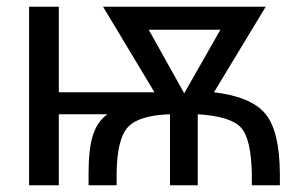

<svg xmlns="http://www.w3.org/2000/svg" viewBox="-20 -548 907 568"><path d="M154 0H66V-528H154V-275H437L285 -528H766L613 -275Q723 -262 765 -211.5Q807 -161 808 -34V0H725V-34Q723 -138 692.5 -171Q662 -204 565 -210V0H483V-210Q391 -207 358.5 -172Q326 -137 325 -34V0H242V-34Q242 -108 255 -148.5Q268 -189 298 -210H154ZM525 -272 632 -460H420Z"/></svg>

Font: Libra Sans
Style: Regular
Weight: 400
Foundry: Context Ltd
Version: Version 1.002